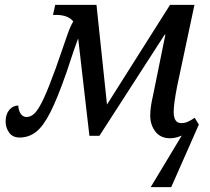

<svg xmlns="http://www.w3.org/2000/svg" viewBox="-20 -556 858 786"><path d="M724 -1Q699 10 676 10Q637 10 616 -17.5Q595 -45 595 -83Q595 -117 606 -163L657 -414H654L387 0H346L300 -399Q284 -357 262 -289L252 -259Q215 -153 186 -96Q157 -39 127.5 -16Q98 7 60 7Q32 7 17.5 -13Q3 -33 3 -59Q3 -88 18 -106Q33 -124 55 -124Q55 -106 64 -91.5Q73 -77 89 -77Q107 -77 123 -93.5Q139 -110 159 -153Q179 -196 208 -276L231 -342Q245 -383 257 -417Q269 -451 280 -468Q259 -495 209 -495H197L206 -536H375L418 -128L676 -536H776L705 -202Q691 -130 691 -98Q691 -52 722 -52Q735 -52 747.5 -57Q760 -62 777 -74L794 -46L681 210H597Z"/></svg>

Font: Noto Serif Narrow
Style: Italic
Weight: 400
Width: 4
Italic angle: -12°
Designer: Monotype Design Team
Foundry: Monotype Imaging Inc.
Version: Version 1.001